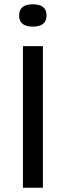

<svg xmlns="http://www.w3.org/2000/svg" viewBox="-20 -875 307 895"><path d="M87 0V-660H180V0ZM133 -751Q69 -751 69 -803Q69 -855 133 -855Q197 -855 197 -803Q197 -751 133 -751Z"/></svg>

Font: Bricolage Grotesque 12pt
Style: Regular
Weight: 400
Designer: Mathieu Triay
Foundry: Atelier Triay
Version: Version 1.001; ttfautohint (v1.8.4.7-5d5b);gftools[0.9.33.de